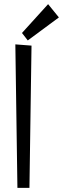

<svg xmlns="http://www.w3.org/2000/svg" viewBox="-20 -909 304 926"><path d="M54 -695 64 -3H122L132 -689ZM264 -825 212 -889 86 -750 114 -714Z"/></svg>

Font: Englebert
Style: Regular
Weight: 400
Designer: Astigmatic (AOETI)
Foundry: Astigmatic (AOETI)
Version: Version 1.000